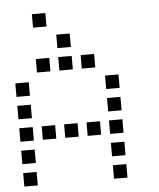

<svg xmlns="http://www.w3.org/2000/svg" viewBox="-54 -826 707 853"><g transform="rotate(-5 300.0 -400.0)"><path d="M121 -780Q120 -780 120 -780Q120 -780 120 -779V-721Q120 -720 120 -720Q120 -720 121 -720H179Q180 -720 180 -720Q180 -720 180 -721V-779Q180 -780 180 -780Q180 -780 179 -780ZM221 -680Q220 -680 220 -680Q220 -680 220 -679V-621Q220 -620 220 -620Q220 -620 221 -620H279Q280 -620 280 -620Q280 -620 280 -621V-679Q280 -680 280 -680Q280 -680 279 -680ZM121 -580Q120 -580 120 -580Q120 -580 120 -579V-521Q120 -520 120 -520Q120 -520 121 -520H179Q180 -520 180 -520Q180 -520 180 -521V-579Q180 -580 180 -580Q180 -580 179 -580ZM221 -580Q220 -580 220 -580Q220 -580 220 -579V-521Q220 -520 220 -520Q220 -520 221 -520H279Q280 -520 280 -520Q280 -520 280 -521V-579Q280 -580 280 -580Q280 -580 279 -580ZM321 -580Q320 -580 320 -580Q320 -580 320 -579V-521Q320 -520 320 -520Q320 -520 321 -520H379Q380 -520 380 -520Q380 -520 380 -521V-579Q380 -580 380 -580Q380 -580 379 -580ZM21 -480Q20 -480 20 -480Q20 -480 20 -479V-421Q20 -420 20 -420Q20 -420 21 -420H79Q80 -420 80 -420Q80 -420 80 -421V-479Q80 -480 80 -480Q80 -480 79 -480ZM421 -480Q420 -480 420 -480Q420 -480 420 -479V-421Q420 -420 420 -420Q420 -420 421 -420H479Q480 -420 480 -420Q480 -420 480 -421V-479Q480 -480 480 -480Q480 -480 479 -480ZM21 -380Q20 -380 20 -380Q20 -380 20 -379V-321Q20 -320 20 -320Q20 -320 21 -320H79Q80 -320 80 -320Q80 -320 80 -321V-379Q80 -380 80 -380Q80 -380 79 -380ZM421 -380Q420 -380 420 -380Q420 -380 420 -379V-321Q420 -320 420 -320Q420 -320 421 -320H479Q480 -320 480 -320Q480 -320 480 -321V-379Q480 -380 480 -380Q480 -380 479 -380ZM21 -280Q20 -280 20 -280Q20 -280 20 -279V-221Q20 -220 20 -220Q20 -220 21 -220H79Q80 -220 80 -220Q80 -220 80 -221V-279Q80 -280 80 -280Q80 -280 79 -280ZM121 -280Q120 -280 120 -280Q120 -280 120 -279V-221Q120 -220 120 -220Q120 -220 121 -220H179Q180 -220 180 -220Q180 -220 180 -221V-279Q180 -280 180 -280Q180 -280 179 -280ZM221 -280Q220 -280 220 -280Q220 -280 220 -279V-221Q220 -220 220 -220Q220 -220 221 -220H279Q280 -220 280 -220Q280 -220 280 -221V-279Q280 -280 280 -280Q280 -280 279 -280ZM321 -280Q320 -280 320 -280Q320 -280 320 -279V-221Q320 -220 320 -220Q320 -220 321 -220H379Q380 -220 380 -220Q380 -220 380 -221V-279Q380 -280 380 -280Q380 -280 379 -280ZM421 -280Q420 -280 420 -280Q420 -280 420 -279V-221Q420 -220 420 -220Q420 -220 421 -220H479Q480 -220 480 -220Q480 -220 480 -221V-279Q480 -280 480 -280Q480 -280 479 -280ZM21 -180Q20 -180 20 -180Q20 -180 20 -179V-121Q20 -120 20 -120Q20 -120 21 -120H79Q80 -120 80 -120Q80 -120 80 -121V-179Q80 -180 80 -180Q80 -180 79 -180ZM421 -180Q420 -180 420 -180Q420 -180 420 -179V-121Q420 -120 420 -120Q420 -120 421 -120H479Q480 -120 480 -120Q480 -120 480 -121V-179Q480 -180 480 -180Q480 -180 479 -180ZM21 -80Q20 -80 20 -80Q20 -80 20 -79V-21Q20 -20 20 -20Q20 -20 21 -20H79Q80 -20 80 -20Q80 -20 80 -21V-79Q80 -80 80 -80Q80 -80 79 -80ZM421 -80Q420 -80 420 -80Q420 -80 420 -79V-21Q420 -20 420 -20Q420 -20 421 -20H479Q480 -20 480 -20Q480 -20 480 -21V-79Q480 -80 480 -80Q480 -80 479 -80Z"/></g></svg>

Font: Doto Medium
Style: Regular
Weight: 500
Monospace: yes
Version: Version 1.000